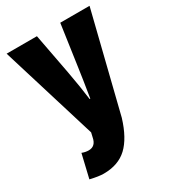

<svg xmlns="http://www.w3.org/2000/svg" viewBox="-187 -672 875 975"><g transform="rotate(-30 250.0 -185.0)"><path d="M130.9 202.1Q101.6 202.1 52.7 190.4L85 53.7Q104.5 61.5 124 61.5Q165 61.5 173.8 13.7L179.7 -11.7L7.8 -572.3H185.5L230.5 -334Q248 -239.3 257.8 -162.1H261.7Q279.3 -270.5 288.1 -334L322.3 -572.3H494.1L351.6 2Q320.3 104.5 268.6 153.3Q216.8 202.1 130.9 202.1Z"/></g></svg>

Font: GenEi Gothic M Heavy
Style: Regular
Weight: 800
Designer: o_tamon (Modified); [Source Han Sans]
Ryoko NISHIZUKA  (kana & ideographs); Paul D. Hunt (Latin, Greek & Cyrillic); Wenl
Version: Version 1.1a;Original Version 1.004